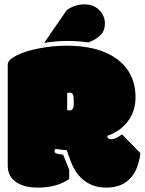

<svg xmlns="http://www.w3.org/2000/svg" viewBox="-20 -853 665 882"><path d="M540.5 -235.8Q510.3 -213.4 491.5 -213.4Q472.7 -213.4 472.7 -229Q528.8 -247.1 565.7 -293.7Q602.5 -340.3 602.5 -405.8Q602.5 -520 515.6 -583Q433.1 -643.1 286.6 -643.1Q222.7 -643.1 158.7 -630.6Q94.7 -618.2 55.2 -597.9Q15.6 -577.6 15.6 -556.2V-92.3Q15.6 -43 53.2 -17.1Q90.8 8.8 153.8 8.8Q241.7 8.8 297.9 -30.8V-72.3L270 -142.6Q230.5 -145 230.5 -158.2Q230.5 -165 234.4 -168.9Q265.6 -164.1 286.1 -163.6L303.7 -115.7Q328.1 -47.4 377.4 -16.1Q416 8.8 468.3 8.8Q537.6 8.8 576.9 -32.2Q616.2 -73.2 625 -149.4ZM183.1 -656.2Q239.7 -665 289.3 -665Q338.9 -665 385.7 -658.2Q420.9 -670.9 441.4 -691.2Q461.9 -711.4 461.9 -745.6Q461.9 -779.8 436.3 -806.4Q410.6 -833 367.4 -833Q324.2 -833 286.6 -806.6ZM288.6 -347.2V-417Q288.6 -422.9 288.1 -425.3Q291.5 -427.2 301 -427.2Q310.5 -427.2 314.7 -419.7Q318.8 -412.1 318.8 -394.5V-377Q318.8 -360.4 314 -353Q309.1 -345.7 299.8 -345.7Q290.5 -345.7 288.6 -347.2Z"/></svg>

Font: Friends & Family
Style: Regular
Weight: 400
Designer: Sarang Kulkarni, Maithili Shingre, Noopur Datye
Foundry: Ek Type
Version: Version 1.000;hotconv 1.0.117;makeotfexe 2.5.65602